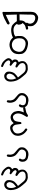

<svg xmlns="http://www.w3.org/2000/svg" viewBox="1388 -1828 723 3540"><g transform="rotate(-90 1750.0 -57.5)"><path d="M391.6 -31.7Q388.2 -52.2 376 -71.8L372.6 -77.6L379.4 -78.6Q393.6 -80.6 407 -95Q420.4 -109.4 422.9 -126.5Q424.3 -135.7 424.3 -143.6Q424.3 -151.4 422.9 -158.7Q420.9 -171.9 403.8 -191.4L400.4 -195.8L405.3 -198.2Q420.9 -206.5 432.4 -220.5Q443.8 -234.4 446.8 -255.4Q447.3 -259.3 447.3 -264.4Q447.3 -269.5 445.3 -278.3Q443.4 -287.1 436.5 -298.3Q422.4 -321.8 396 -348.6Q371.6 -372.6 350.6 -381.8Q329.6 -391.1 307.6 -398.9Q306.6 -398.9 304.9 -398.9Q303.2 -398.9 300.8 -398.9Q294.9 -397.9 289.6 -394.5L284.7 -383.3Q284.2 -381.8 284.2 -379.9Q284.2 -372.6 289.1 -366.7Q314.9 -355.5 339.4 -343.3Q365.2 -330.6 382.3 -310.5Q399.4 -290.5 405.3 -273.4Q407.7 -267.1 407.7 -262.9Q407.7 -258.8 407.2 -256.8Q406.2 -248.5 399.9 -242.7Q389.2 -231.4 372.1 -231.4Q355 -231.4 331.1 -241.7Q328.6 -242.2 326.7 -242.2Q319.3 -242.2 313 -237.3L308.1 -228.5L309.1 -215.8Q326.7 -201.2 346.2 -187Q367.7 -171.9 377.4 -153.8Q382.8 -144 382.8 -136.2Q382.8 -127.9 377 -122.1Q367.7 -112.8 357.7 -112.8Q347.7 -112.8 331.5 -121.6Q316.9 -129.9 301.8 -134.3Q298.8 -134.8 295.9 -134.8Q288.1 -134.8 280.8 -129.9L275.9 -120.1Q275.9 -118.7 275.9 -117.7Q275.9 -108.4 280.3 -103Q321.3 -75.7 337.6 -57.9Q354 -40 357.4 -13.2Q357.9 -8.3 357.9 -3.9Q357.9 17.1 343.3 31.2Q326.2 46.9 306.6 50.8Q283.7 54.7 259.8 54.7Q236.3 54.7 216.8 46.4Q195.8 37.6 174.8 13.4Q153.8 -10.7 92.3 -87.9L96.2 -90.8Q126.5 -109.4 156.2 -139.6Q168.5 -151.4 173.8 -159.2Q181.6 -170.9 189.5 -191.4Q200.2 -221.2 200.2 -252Q200.2 -264.2 198.7 -277.8Q195.8 -301.3 172.6 -320.3Q149.4 -339.4 127.9 -341.3Q123 -341.8 118.2 -341.8Q77.1 -341.8 48.3 -312.5Q34.2 -298.3 26.4 -281.2Q15.6 -257.3 15.6 -220.2Q15.6 -196.8 21 -169.4Q27.8 -134.3 41 -102.5Q53.7 -75.2 71 -49.8Q88.4 -24.4 106.9 -3.4Q125.5 17.6 137.5 31.7Q149.4 45.9 153.8 50.3Q189.9 85.9 244.6 93.3Q276.4 93.3 306.2 89.4Q339.4 85 368.2 56.6Q388.7 36.1 391.6 14.6Q393.6 2 393.6 -9.5Q393.6 -21 391.6 -31.7ZM54.2 -214.8Q54.2 -231.4 56.6 -247.1Q60.5 -267.6 74.7 -284.2Q87.9 -299.3 109.9 -299.3Q142.1 -299.3 154.8 -272.5Q162.6 -255.9 162.6 -242.2Q162.6 -236.8 161.6 -231.4Q147.9 -173.3 107.9 -147.9L77.6 -122.1L75.2 -127Q66.4 -146 60.5 -165Q54.2 -188 54.2 -214.8Z M538.1 -4.9Q538.1 12.2 541.5 26.9Q545.9 46.9 564.9 67.9Q583.5 88.9 609.4 94Q635.3 99.1 662.6 105Q666 105 669.4 105Q694.3 105 716.8 99.1Q741.7 92.8 765.1 69.6Q788.6 46.4 795.4 31.2Q804.7 11.2 804.7 -16.1Q804.7 -29.3 802.2 -43Q798.8 -63.5 774.4 -87.2Q750 -110.8 721.2 -133.3Q691.9 -156.2 682.6 -175.3Q673.3 -193.8 669.9 -217.8Q668.5 -227.5 668.5 -233.4Q668.5 -251.5 671.4 -265.6Q672.4 -269 672.4 -271Q672.4 -272.9 671.9 -275.4Q671.4 -281.7 667 -287.6L655.8 -294.4Q655.3 -294.4 654.8 -294.4Q644 -294.4 636.2 -287.6Q626 -266.1 626 -233.9Q626 -202.6 636.2 -174.3Q646.5 -147 660.6 -129.9Q672.4 -115.7 689 -104Q717.3 -84.5 737.8 -67.4Q758.8 -49.3 762.7 -29.3Q764.2 -22 764.2 -17.6Q764.2 -3.4 760.3 5.9Q753.9 22.9 742.7 36.6Q731 50.8 713.9 56.2Q696.8 61 671.1 61Q645.5 61 623 54.7Q598.6 47.9 588.9 31.7Q580.1 16.6 580.1 -2.4Q580.1 -23.4 596.2 -47.4Q596.2 -48.3 596.2 -48.8Q596.2 -58.6 590.8 -65.9L579.6 -70.8Q578.1 -71.3 576.7 -71.3Q575.2 -71.3 573.2 -71Q571.3 -70.8 568.4 -69.8Q563.5 -68.4 558.6 -64.5Q540.5 -43.9 538.6 -19Q538.1 -11.7 538.1 -4.9Z M1543.9 28.8Q1543.9 19.5 1538.6 13.2L1527.3 7.3Q1510.7 8.3 1494.1 11.7Q1477.5 15.1 1448.2 20.5Q1460 -9.8 1465.6 -27.1Q1471.2 -44.4 1472.7 -55.7Q1474.1 -66.9 1474.1 -79.1Q1474.1 -91.3 1472.2 -105Q1468.3 -130.9 1461.4 -149.9Q1454.1 -168.5 1438 -185.5Q1421.9 -202.6 1407.7 -210.9Q1394 -219.2 1371.6 -223.1Q1364.7 -224.6 1356.9 -224.6Q1341.3 -224.6 1324.2 -219.2Q1297.9 -211.9 1283.7 -200.2Q1268.6 -188 1254.4 -171.9L1250.5 -167.5L1247.1 -172.4Q1236.8 -189.9 1218.3 -209.5Q1197.3 -232.4 1161.6 -232.4Q1139.6 -232.4 1114.7 -223.6Q1081.1 -211.4 1054.7 -185.5Q1033.7 -164.1 1026.4 -145Q1019 -126 1017.1 -94.2Q1016.6 -90.3 1016.6 -85.9Q1016.6 -58.6 1027.3 -28.8Q1042 10.7 1071.3 40Q1093.3 62 1127.9 84.5Q1137.2 82.5 1145 78.1L1150.9 65.9Q1151.4 64.5 1151.4 62.5Q1151.4 52.7 1144.5 45.4Q1111.3 24.9 1095.7 5.9Q1080.1 -13.2 1071 -33.9Q1062 -54.7 1059.6 -81.1Q1059.1 -87.9 1059.1 -93.8Q1059.1 -112.8 1064.9 -127Q1072.3 -146 1086.4 -158.7Q1105.5 -175.3 1135.3 -185.1Q1151.9 -189.9 1159.2 -189.9Q1175.8 -189.9 1196.3 -172.9Q1220.2 -152.8 1224.6 -109.4Q1229 -69.3 1235.4 -30.3L1246.1 -24.9Q1247.1 -24.9 1248 -24.9Q1257.8 -24.9 1265.1 -30.3L1271 -41.5Q1278.8 -128.9 1298.8 -151.9Q1318.8 -174.8 1349.1 -180.2Q1355 -181.2 1360.4 -181.2Q1381.8 -181.2 1398.4 -164.6Q1421.9 -139.6 1427.2 -109.9Q1429.2 -98.1 1429.2 -83.5Q1429.2 -68.8 1425.3 -51.8Q1418 -19 1400.9 11.5Q1383.8 42 1365.7 70.8Q1365.7 71.8 1365.7 74Q1365.7 76.2 1366.2 79.1Q1367.2 85.9 1371.1 90.8Q1377.9 96.2 1386.7 97.2Q1400.9 94.2 1420.4 80.1Q1441.4 64 1474.6 58.8Q1507.8 53.7 1538.1 44.9L1543.5 34.7Q1543.9 31.7 1543.9 28.8Z M1538.1 -4.9Q1538.1 12.2 1541.5 26.9Q1545.9 46.9 1564.9 67.9Q1583.5 88.9 1609.4 94Q1635.3 99.1 1662.6 105Q1666 105 1669.4 105Q1694.3 105 1716.8 99.1Q1741.7 92.8 1765.1 69.6Q1788.6 46.4 1795.4 31.2Q1804.7 11.2 1804.7 -16.1Q1804.7 -29.3 1802.2 -43Q1798.8 -63.5 1774.4 -87.2Q1750 -110.8 1721.2 -133.3Q1691.9 -156.2 1682.6 -175.3Q1673.3 -193.8 1669.9 -217.8Q1668.5 -227.5 1668.5 -233.4Q1668.5 -251.5 1671.4 -265.6Q1672.4 -269 1672.4 -271Q1672.4 -272.9 1671.9 -275.4Q1671.4 -281.7 1667 -287.6L1655.8 -294.4Q1655.3 -294.4 1654.8 -294.4Q1644 -294.4 1636.2 -287.6Q1626 -266.1 1626 -233.9Q1626 -202.6 1636.2 -174.3Q1646.5 -147 1660.6 -129.9Q1672.4 -115.7 1689 -104Q1717.3 -84.5 1737.8 -67.4Q1758.8 -49.3 1762.7 -29.3Q1764.2 -22 1764.2 -17.6Q1764.2 -3.4 1760.3 5.9Q1753.9 22.9 1742.7 36.6Q1731 50.8 1713.9 56.2Q1696.8 61 1671.1 61Q1645.5 61 1623 54.7Q1598.6 47.9 1588.9 31.7Q1580.1 16.6 1580.1 -2.4Q1580.1 -23.4 1596.2 -47.4Q1596.2 -48.3 1596.2 -48.8Q1596.2 -58.6 1590.8 -65.9L1579.6 -70.8Q1578.1 -71.3 1576.7 -71.3Q1575.2 -71.3 1573.2 -71Q1571.3 -70.8 1568.4 -69.8Q1563.5 -68.4 1558.6 -64.5Q1540.5 -43.9 1538.6 -19Q1538.1 -11.7 1538.1 -4.9Z M2391.6 -31.7Q2388.2 -52.2 2376 -71.8L2372.6 -77.6L2379.4 -78.6Q2393.6 -80.6 2407 -95Q2420.4 -109.4 2422.9 -126.5Q2424.3 -135.7 2424.3 -143.6Q2424.3 -151.4 2422.9 -158.7Q2420.9 -171.9 2403.8 -191.4L2400.4 -195.8L2405.3 -198.2Q2420.9 -206.5 2432.4 -220.5Q2443.8 -234.4 2446.8 -255.4Q2447.3 -259.3 2447.3 -264.4Q2447.3 -269.5 2445.3 -278.3Q2443.4 -287.1 2436.5 -298.3Q2422.4 -321.8 2396 -348.6Q2371.6 -372.6 2350.6 -381.8Q2329.6 -391.1 2307.6 -398.9Q2306.6 -398.9 2304.9 -398.9Q2303.2 -398.9 2300.8 -398.9Q2294.9 -397.9 2289.6 -394.5L2284.7 -383.3Q2284.2 -381.8 2284.2 -379.9Q2284.2 -372.6 2289.1 -366.7Q2314.9 -355.5 2339.4 -343.3Q2365.2 -330.6 2382.3 -310.5Q2399.4 -290.5 2405.3 -273.4Q2407.7 -267.1 2407.7 -262.9Q2407.7 -258.8 2407.2 -256.8Q2406.2 -248.5 2399.9 -242.7Q2389.2 -231.4 2372.1 -231.4Q2355 -231.4 2331.1 -241.7Q2328.6 -242.2 2326.7 -242.2Q2319.3 -242.2 2313 -237.3L2308.1 -228.5L2309.1 -215.8Q2326.7 -201.2 2346.2 -187Q2367.7 -171.9 2377.4 -153.8Q2382.8 -144 2382.8 -136.2Q2382.8 -127.9 2377 -122.1Q2367.7 -112.8 2357.7 -112.8Q2347.7 -112.8 2331.5 -121.6Q2316.9 -129.9 2301.8 -134.3Q2298.8 -134.8 2295.9 -134.8Q2288.1 -134.8 2280.8 -129.9L2275.9 -120.1Q2275.9 -118.7 2275.9 -117.7Q2275.9 -108.4 2280.3 -103Q2321.3 -75.7 2337.6 -57.9Q2354 -40 2357.4 -13.2Q2357.9 -8.3 2357.9 -3.9Q2357.9 17.1 2343.3 31.2Q2326.2 46.9 2306.6 50.8Q2283.7 54.7 2259.8 54.7Q2236.3 54.7 2216.8 46.4Q2195.8 37.6 2174.8 13.4Q2153.8 -10.7 2092.3 -87.9L2096.2 -90.8Q2126.5 -109.4 2156.2 -139.6Q2168.5 -151.4 2173.8 -159.2Q2181.6 -170.9 2189.5 -191.4Q2200.2 -221.2 2200.2 -252Q2200.2 -264.2 2198.7 -277.8Q2195.8 -301.3 2172.6 -320.3Q2149.4 -339.4 2127.9 -341.3Q2123 -341.8 2118.2 -341.8Q2077.1 -341.8 2048.3 -312.5Q2034.2 -298.3 2026.4 -281.2Q2015.6 -257.3 2015.6 -220.2Q2015.6 -196.8 2021 -169.4Q2027.8 -134.3 2041 -102.5Q2053.7 -75.2 2071 -49.8Q2088.4 -24.4 2106.9 -3.4Q2125.5 17.6 2137.5 31.7Q2149.4 45.9 2153.8 50.3Q2189.9 85.9 2244.6 93.3Q2276.4 93.3 2306.2 89.4Q2339.4 85 2368.2 56.6Q2388.7 36.1 2391.6 14.6Q2393.6 2 2393.6 -9.5Q2393.6 -21 2391.6 -31.7ZM2054.2 -214.8Q2054.2 -231.4 2056.6 -247.1Q2060.5 -267.6 2074.7 -284.2Q2087.9 -299.3 2109.9 -299.3Q2142.1 -299.3 2154.8 -272.5Q2162.6 -255.9 2162.6 -242.2Q2162.6 -236.8 2161.6 -231.4Q2147.9 -173.3 2107.9 -147.9L2077.6 -122.1L2075.2 -127Q2066.4 -146 2060.5 -165Q2054.2 -188 2054.2 -214.8Z M3144 -41Q3144 -62.5 3137.2 -87.4Q3128.9 -120.1 3094.2 -156.7Q3074.7 -178.2 3061.5 -188Q3048.3 -197.8 3040.5 -200.7Q3020.5 -207.5 2996.6 -211.4Q2981.9 -213.9 2968.3 -213.9Q2929.7 -213.9 2887.2 -203.6Q2858.9 -197.3 2831.1 -181.6L2828.1 -180.2Q2819.8 -189.5 2814 -195.3Q2790 -219.2 2767.6 -229Q2740.2 -240.7 2707.5 -244.1Q2700.7 -244.6 2693.8 -244.6Q2667 -244.6 2636.7 -234.9Q2598.1 -222.7 2572 -198.5Q2545.9 -174.3 2535.2 -147.9Q2522.5 -116.2 2522.5 -72.3Q2522.5 -47.9 2526.4 -23.4Q2531.7 10.3 2560.1 39.1Q2585.4 64.5 2623.3 77.4Q2661.1 90.3 2696.3 95.2Q2710 97.2 2717.8 97.2Q2725.6 97.2 2729 97.2Q2744.6 96.2 2757.6 92.5Q2770.5 88.9 2783.7 80.3Q2796.9 71.8 2810.5 58.6Q2836.9 31.7 2846.4 10.5Q2856 -10.7 2856.9 -34.7Q2857.9 -59.6 2857.4 -82.3Q2856.9 -105 2848.6 -134.3L2850.6 -136.2Q2874 -156.2 2897.9 -161.6Q2921.4 -166.5 2951.2 -169.9Q2959.5 -170.9 2967.8 -170.9Q2990.2 -170.9 3012.2 -164.1Q3042.5 -154.3 3060.8 -133.1Q3079.1 -111.8 3087.6 -92.5Q3096.2 -73.2 3100.1 -43.5Q3100.6 -38.6 3100.6 -33.7Q3100.6 -3.4 3073.7 23.4Q3055.2 42.5 3032.2 48.3Q3006.8 54.7 2980.5 61.5L2975.1 72.3Q2975.1 73.2 2975.1 74.7Q2975.1 85.4 2981 93.8Q2987.3 99.1 2996.1 100.1Q3024.4 97.2 3049.8 88.4Q3074.7 80.1 3099.1 57.1Q3123.5 33.7 3131.8 17.1Q3140.1 0.5 3143.1 -26.9Q3144 -33.7 3144 -41ZM2746.1 49.3Q2728.5 52.7 2714.1 52.7Q2699.7 52.7 2689.7 50.5Q2679.7 48.3 2671.4 46.4Q2639.6 38.1 2618.2 25.9Q2583.5 5.9 2573.2 -21.5Q2564.9 -43 2564.9 -64.7Q2564.9 -86.4 2574.2 -114.3Q2585 -145 2599.6 -161.1Q2630.4 -195.3 2683.1 -200.2Q2689.9 -200.7 2695.8 -200.7Q2737.8 -200.7 2774.9 -170.9Q2795.9 -153.8 2804.7 -128.4Q2814.9 -98.1 2814.9 -63.5Q2814.9 -42 2810.5 -21Q2803.2 13.7 2773.9 35.6Q2760.7 44.9 2746.1 49.3Z M3251.5 92.8 3252 139.2Q3252 191.9 3240.2 208Q3224.1 230.5 3185.5 230.5Q3154.3 230.5 3126.5 211.4Q3115.2 204.1 3106 194.3Q3088.4 175.8 3084.5 142.6Q3084 137.2 3084 131.8Q3084 105 3101.1 82.5Q3101.6 80.1 3101.6 78.1Q3101.6 67.4 3095.7 59.1L3082 52.2Q3081.1 52.2 3078.9 52.2Q3076.7 52.2 3072.8 52.7Q3064.9 54.2 3057.6 59.6Q3041.5 81.1 3038.6 109.9Q3037.6 121.6 3037.6 129.2Q3037.6 136.7 3037.6 139.9Q3037.6 143.1 3037.8 147Q3038.1 150.9 3038.1 154.3Q3039.1 161.6 3040 169.4Q3044.4 201.2 3076.2 232.9Q3099.1 255.9 3125 267.6Q3154.3 280.8 3188 283.7Q3189.9 283.7 3195.6 283.7Q3201.2 283.7 3210.2 282Q3219.2 280.3 3228 276.4Q3246.6 267.6 3275.4 240.2Q3303.2 212.9 3303.2 134.3L3300.3 -345.2Q3301.8 -351.6 3301.8 -355.5Q3301.8 -366.2 3297.4 -370.4Q3293 -374.5 3283.7 -374.5Q3283.2 -374.5 3282.7 -374.5Q3229 -362.8 3178.2 -338.9Q3127.4 -314.9 3079.1 -286.6L3069.8 -271Q3069.3 -269 3069.3 -267.1Q3069.3 -256.3 3076.2 -248.5L3088.9 -242.7Q3090.8 -242.2 3092.3 -242.2Q3104.5 -242.2 3114.7 -252L3246.6 -313.5L3252.4 -109.9H3248Q3106 -109.9 3084 -106.4Q3065.4 -103.5 3065.4 -73.7Q3065.4 -43.9 3082 -15.1L3094.7 -8.3Q3096.2 -8.3 3097.2 -8.3Q3109.4 -8.3 3116.7 -14.6L3123.5 -27.3L3120.1 -57.1L3255.4 -60.1Q3251.5 34.7 3251.5 92.8Z"/></g></svg>

Font: Bakudai
Style: Light
Weight: 300
Version: Version 1.48